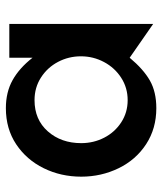

<svg xmlns="http://www.w3.org/2000/svg" viewBox="32 -586 565 670"><g transform="rotate(-90 315.0 -251.5)"><path d="M300 -414Q344 -414 379 -391.5Q414 -369 433.5 -332Q453 -295 453 -252Q453 -209 433 -171.5Q413 -134 378 -111.5Q343 -89 300 -89Q257 -89 222.5 -111.5Q188 -134 169 -171Q150 -208 150 -251Q150 -321 191 -367.5Q232 -414 300 -414ZM566 -502H448V-421Q412 -467 370 -490.5Q328 -514 272 -514Q200 -514 146 -478Q92 -442 62.5 -382Q33 -322 33 -251Q33 -181 62.5 -120.5Q92 -60 146.5 -24.5Q201 11 272 11Q329 11 368.5 -11.5Q408 -34 448 -82L566 0Z"/></g></svg>

Font: Geom Medium
Style: Bold
Weight: 500
Version: Version 1.102